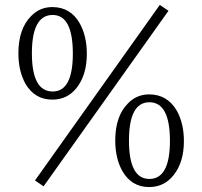

<svg xmlns="http://www.w3.org/2000/svg" viewBox="-20 -755 824 785"><path d="M589.8 -369.1Q664.1 -369.1 703.1 -302.2Q731.9 -250 731.9 -178.2Q731.9 -91.8 689.9 -39.1Q651.4 9.8 589.8 9.8Q517.6 9.8 480 -56.2Q451.2 -107.9 451.2 -180.2Q451.2 -280.3 502.9 -332Q538.6 -369.1 589.8 -369.1ZM590.8 -336.9Q507.3 -336.9 507.3 -180.2Q507.3 -23.4 590.8 -23.4Q674.8 -23.4 674.8 -179.2Q674.8 -336.9 590.8 -336.9ZM193.8 -726.1Q268.6 -726.1 306.2 -659.2Q335 -606.9 335 -535.6Q335 -448.2 293 -395.5Q255.4 -347.7 193.8 -347.7Q122.1 -347.7 84 -412.6Q55.2 -464.8 55.2 -537.1Q55.2 -636.7 106.9 -689Q142.6 -726.1 193.8 -726.1ZM195.3 -693.8Q110.4 -693.8 110.4 -537.1Q110.4 -380.9 195.3 -380.9Q277.8 -380.9 277.8 -535.6Q277.8 -693.8 195.3 -693.8ZM668.9 -710.9 158.2 6.8 123 -17.1 633.3 -734.9Z"/></svg>

Font: I.MingCP
Style: Regular
Weight: 400
Designer: I.Font Project
Version: Version 8.000; Sep 06, 2022